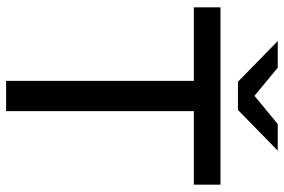

<svg xmlns="http://www.w3.org/2000/svg" viewBox="-170 -757 927 627"><g transform="rotate(90 293.5 -443.5)"><path d="M339 -757 472 -887H385L293 -811L201 -887H114L247 -757ZM4 -700V-613H244V0H343V-613H583V-700Z"/></g></svg>

Font: AWKNG-Font Medium
Style: Regular
Weight: 500
Designer: Awakening Church
Foundry: Awakening Church
Version: Version 1.700;PS 001.700;hotconv 1.0.88;makeotf.lib2.5.64775